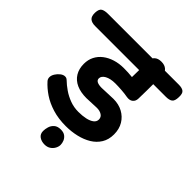

<svg xmlns="http://www.w3.org/2000/svg" viewBox="-336 -978 1394 1394"><g transform="rotate(45 360.5 -281.0)"><path d="M359.9 28.7Q283.9 28.7 222.9 9.9Q161.9 -8.8 115.7 -39.8Q69.6 -70.8 36.3 -108Q24.7 -120.7 24.7 -138.7Q24.7 -156.7 36.7 -176.2Q48.8 -195.8 66.7 -209.6Q84.6 -223.4 101.6 -223.4Q108.9 -223.4 114.7 -221.4Q120.6 -219.4 128.7 -212.1Q154 -187.2 188.3 -163.6Q222.6 -139.9 263.9 -124.5Q305.2 -109.1 351.2 -109.1Q392.8 -109.1 425.6 -116.3Q458.3 -123.6 477.5 -138.3Q496.7 -153.1 496.7 -175.2Q496.7 -199.7 476.6 -212.4Q456.4 -225.2 427 -225.2Q400.2 -225.2 374.2 -223.1Q348.2 -221 322 -221Q262.7 -221 220.4 -240.1Q178.2 -259.2 155.6 -296Q133 -332.8 133 -383.9Q133 -426.3 150.1 -460Q167.2 -493.7 198.4 -517.8Q229.7 -541.9 271.1 -554.7Q312.6 -567.6 361 -567.6Q380.7 -567.6 404.6 -566.6Q428.6 -565.7 448.2 -563Q449.4 -609.3 449.6 -651.8Q449.7 -694.3 449.2 -736.3Q449.2 -758.9 467.9 -776.3Q486.6 -793.7 521.1 -793.7Q554.9 -793.7 574.4 -776.3Q594 -758.9 594 -736.3Q594 -703.7 594 -658.5Q594 -613.3 593.6 -567Q593.2 -520.7 592 -484.7Q591 -458.2 573.1 -444.1Q555.2 -429.9 524.2 -434.9Q497.3 -440.1 460.6 -442.7Q423.8 -445.3 395.7 -445.3Q370.9 -445.3 350.4 -440.9Q329.9 -436.4 315.3 -428.4Q300.7 -420.4 292.7 -409.7Q284.7 -399 284.7 -386.4Q284.7 -368.6 301.3 -360.2Q318 -351.9 348 -351.9Q373.2 -351.9 405.3 -354.1Q437.4 -356.3 466 -356.3Q519.7 -356.3 561.1 -333.9Q602.4 -311.6 626.7 -271.5Q650.9 -231.4 650.9 -176.8Q650.9 -123.2 626.9 -84.3Q602.9 -45.4 562.1 -20.6Q521.3 4.2 469.2 16.4Q417 28.7 359.9 28.7ZM-3.4 -635.9Q-37.2 -635.9 -55.1 -651.1Q-73 -666.3 -72 -704.7Q-70.2 -744 -51.2 -754.4Q-32.1 -764.8 0.9 -764.8H728.1Q761.9 -764.8 778 -751.8Q794.1 -738.9 792.3 -700.3Q791.3 -660.2 774.4 -648.1Q757.6 -635.9 723.8 -635.9ZM345.4 232.4Q313.7 232.4 291.2 216.6Q268.7 200.7 268.7 169.3Q268.7 150 275.4 126.9Q282.2 103.8 300.7 87.3Q319.1 70.9 352.6 70.9Q381.7 70.9 398.3 83.7Q415 96.4 422.7 115Q430.3 133.6 430.3 151.7Q430.3 169.6 420.1 188.5Q409.9 207.4 391.1 219.9Q372.2 232.4 345.4 232.4Z"/></g></svg>

Font: Playpen Sans Deva
Style: Regular
Weight: 400
Designer: Pooja Saxena, Gunjan Panchal, Laura Meseguer, Veronika Burian, José Scaglione
Foundry: TypeTogether
Version: Version 2.000